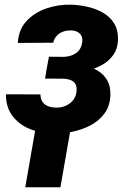

<svg xmlns="http://www.w3.org/2000/svg" viewBox="-20 -558 540 816"><path d="M288.6 -251.5 175.8 -252 188 -316.9 250 -316.4Q269 -316.9 285.6 -323Q302.2 -329.1 313.7 -341.8Q325.2 -354.5 328.6 -374.5Q332 -391.6 327.1 -403.3Q322.3 -415 310.5 -421.6Q298.8 -428.2 282.7 -428.7Q264.2 -429.2 248.3 -423.6Q232.4 -418 221.4 -406.2Q210.4 -394.5 206.1 -376.5L55.7 -375.5Q59.1 -433.1 93.3 -469.2Q127.4 -505.4 177.2 -522.2Q227.1 -539.1 278.8 -538.1Q314 -537.6 350.3 -529.5Q386.7 -521.5 417 -504.4Q447.3 -487.3 465.1 -458.5Q482.9 -429.7 481.4 -387.2Q480 -350.6 461.7 -324.7Q443.4 -298.8 414.8 -282.7Q386.2 -266.6 353 -259Q319.8 -251.5 288.6 -251.5ZM182.6 -287.1 277.8 -286.6Q309.6 -285.6 340.8 -278.8Q372.1 -272 396.7 -256.8Q421.4 -241.7 435.8 -216.3Q450.2 -190.9 449.2 -153.3Q447.3 -106.9 423.8 -75.4Q400.4 -43.9 363.8 -24.9Q327.1 -5.9 285.2 2.4Q243.2 10.7 204.6 9.8Q152.8 8.8 107.4 -9.5Q62 -27.8 33.7 -64.5Q5.4 -101.1 4.9 -157.2L151.9 -156.7Q152.3 -136.2 161.4 -124Q170.4 -111.8 185.8 -106.2Q201.2 -100.6 220.2 -100.6Q240.7 -100.6 258.5 -108.2Q276.4 -115.7 288.8 -129.9Q301.3 -144 304.7 -165Q307.6 -186 301.8 -198.5Q295.9 -210.9 282.2 -216.8Q268.6 -222.7 249.5 -223.6L171.4 -224.1ZM285.2 -39.6 236.8 237.8H87.4L135.7 -39.6Z"/></svg>

Font: Roboto ExtraBold
Style: Italic
Weight: 800
Designer: Christian Robertson
Foundry: Google
Version: Version 3.009; 2024